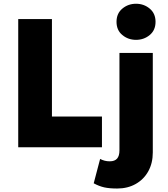

<svg xmlns="http://www.w3.org/2000/svg" viewBox="-20 -804 919 1048"><path d="M79.5 0V-700H263.5V-168H536.5V0ZM619.5 225Q577.5 225 549.2 218.8Q521 212.5 491.5 196.5L526.5 63.5Q539 70 551.5 73.2Q564 76.5 579 76.5Q606 76.5 619 61.8Q632 47 632 17V-515H814V28Q814 86.5 789.5 130.8Q765 175 721 200Q677 225 619.5 225ZM722.5 -586.5Q679.5 -586.5 647.8 -612.8Q616 -639 616 -685Q616 -730.5 647.8 -757Q679.5 -783.5 722.5 -783.5Q765.5 -783.5 797.2 -757Q829 -730.5 829 -685Q829 -639 797.2 -612.8Q765.5 -586.5 722.5 -586.5Z"/></svg>

Font: Geologica ExtraBold
Style: Regular
Weight: 800
Designer: Sindre Bremnes, Frode Helland
Foundry: Monokrom Skriftforlag AS
Version: Version 1.010;gftools[0.9.28]